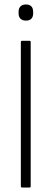

<svg xmlns="http://www.w3.org/2000/svg" viewBox="-20 -837 230 857"><path d="M79 0Q73 0 73 -6V-649Q73 -655 79 -655H112Q117 -655 117 -649V-6Q117 0 112 0ZM96 -745Q80 -745 71.5 -753.5Q63 -762 63 -777V-784Q63 -800 71.5 -808.5Q80 -817 96 -817Q112 -817 120 -808.5Q128 -800 128 -784V-777Q128 -762 120 -753.5Q112 -745 96 -745Z"/></svg>

Font: Sofia Sans Condensed Light
Style: Regular
Weight: 300
Designer: Botio Nikoltchev, Ani Petrova
Foundry: lettersoup
Version: Version 4.101